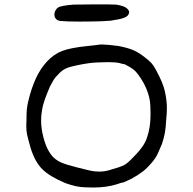

<svg xmlns="http://www.w3.org/2000/svg" viewBox="-20 -752 865 860"><path d="M97.7 -189.5Q97.7 -200.2 98.6 -212.9Q98.6 -245.1 100.1 -261.2Q101.6 -277.3 106.4 -297.9Q121.1 -359.4 141.6 -402.8Q162.1 -446.3 191.4 -477.5Q221.7 -509.8 258.8 -523.9Q295.9 -538.1 372.1 -545.9Q394.5 -547.9 410.6 -550.3Q426.8 -552.7 431.6 -552.7H438.5Q449.2 -552.7 468.8 -550.8Q488.3 -548.8 510.7 -545.9Q552.7 -538.1 578.1 -526.9Q603.5 -515.6 628.9 -495.1Q648.4 -480.5 659.2 -468.3Q669.9 -456.1 678.7 -438.5Q710 -381.8 718.8 -341.8Q727.5 -301.8 727.5 -267.6Q727.5 -244.1 724.6 -217.8Q722.7 -178.7 718.3 -155.8Q713.9 -132.8 705.1 -106.4Q692.4 -76.2 685.5 -61.5Q678.7 -46.9 667 -32.2Q643.6 -2.9 622.1 14.2Q600.6 31.2 570.3 47.9Q553.7 55.7 542.5 61Q531.2 66.4 526.4 66.4Q523.4 66.4 518.1 68.4Q512.7 70.3 503.9 73.2Q457 87.9 398.4 87.9Q393.6 87.9 357.9 86.9Q322.3 85.9 273.4 68.4Q203.1 39.1 169.9 6.3Q136.7 -26.4 117.2 -88.9Q104.5 -133.8 101.1 -150.4Q97.7 -167 97.7 -189.5ZM164.1 -212.9Q164.1 -177.7 173.8 -139.6Q189.5 -76.2 220.7 -45.9Q235.4 -32.2 255.9 -23.4Q276.4 -14.6 322.3 -2.9Q388.7 14.6 405.3 15.6Q421.9 16.6 425.8 16.6Q452.1 16.6 480.5 6.8Q518.6 -3.9 532.7 -10.7Q546.9 -17.6 564.5 -35.2Q593.8 -63.5 612.8 -88.4Q631.8 -113.3 638.7 -136.7Q654.3 -180.7 654.3 -239.3Q654.3 -244.1 653.3 -279.3Q652.3 -314.5 634.8 -356.4Q626 -377.9 611.8 -399.4Q597.7 -420.9 587.9 -431.6Q577.1 -442.4 563 -450.7Q548.8 -459 539.1 -463.9Q536.1 -463.9 528.8 -465.8Q521.5 -467.8 514.6 -469.7Q497.1 -473.6 463.9 -473.6Q450.2 -473.6 414.1 -472.2Q377.9 -470.7 327.1 -460Q295.9 -454.1 276.4 -445.8Q256.8 -437.5 239.3 -417Q227.5 -406.2 220.7 -395Q213.9 -383.8 204.1 -365.2Q191.4 -335.9 181.6 -309.1Q171.9 -282.2 168 -256.8Q164.1 -235.4 164.1 -212.9ZM223.6 -687.5Q223.6 -696.3 228.5 -705.1Q233.4 -713.9 239.3 -717.8Q246.1 -722.7 265.1 -726.1Q284.2 -729.5 310.5 -731.4Q346.7 -732.4 411.1 -732.4Q475.6 -732.4 500 -731.4Q535.2 -725.6 546.9 -715.8Q558.6 -706.1 558.6 -697.3Q558.6 -691.4 553.7 -684.6Q548.8 -676.8 531.7 -670.9Q514.6 -665 474.6 -659.2Q436.5 -656.2 391.6 -655.8Q346.7 -655.3 336.9 -655.3Q275.4 -655.3 250 -658.2Q238.3 -659.2 231 -667Q223.6 -674.8 223.6 -687.5Z"/></svg>

Font: JasonHandwriting4
Style: Regular
Weight: 400
Version: Version 1.01.21